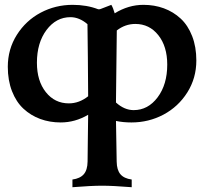

<svg xmlns="http://www.w3.org/2000/svg" viewBox="-20 -511 877 805"><path d="M234.4 2.4Q188.5 2.4 148.7 -12.2Q108.9 -26.9 78.4 -55.2Q47.9 -83.5 30.3 -128.7Q12.7 -173.8 12.7 -231Q12.7 -304.7 50.5 -364.7Q88.4 -424.8 150.4 -457.8Q212.4 -490.7 284.7 -490.7Q343.8 -490.7 391.6 -472.2H397Q397.5 -472.2 398.4 -472.4Q399.4 -472.7 400.9 -473.1Q402.3 -473.6 403.8 -474.1L446.8 -490.7Q454.6 -477.5 460.9 -455.1Q518.1 -490.7 581.5 -490.7Q627.4 -490.7 667.2 -476.1Q707 -461.4 737.5 -433.1Q768.1 -404.8 785.6 -359.6Q803.2 -314.5 803.2 -257.3Q803.2 -183.6 765.4 -123.5Q727.5 -63.5 665.5 -30.5Q603.5 2.4 531.2 2.4Q496.6 2.4 466.3 -3.9Q466.8 58.1 469.2 166.5Q469.7 201.7 484.9 219.5Q500 237.3 532.2 241.7V273.9Q453.1 267.6 408.2 267.6Q362.8 267.6 283.7 273.9V241.7Q315.9 237.3 331.3 219.5Q346.7 201.7 347.2 166.5Q347.2 155.3 348.1 85.9Q349.1 16.6 349.6 -29.8Q294.9 2.4 234.4 2.4ZM349.6 -107.4Q348.6 -284.7 346.7 -409.7Q312.5 -439 275.4 -439Q215.3 -439 175 -385.3Q134.8 -331.5 134.8 -248Q134.8 -171.9 172.1 -124.8Q209.5 -77.6 268.6 -77.6Q312 -77.6 349.6 -107.4ZM547.4 -410.6Q504.9 -410.6 469.7 -383.3Q467.3 -228 466.3 -91.3V-81.1Q501.5 -49.3 540.5 -49.3Q600.6 -49.3 640.9 -103Q681.2 -156.7 681.2 -240.2Q681.2 -316.4 643.8 -363.5Q606.4 -410.6 547.4 -410.6Z"/></svg>

Font: Flanker
Style: Bold
Weight: 700
Designer: Flanker
Foundry: Flanker
Version: Version 2.021